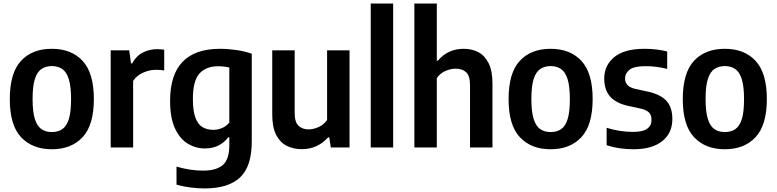

<svg xmlns="http://www.w3.org/2000/svg" viewBox="-20 -828 4360 1078"><path d="M271 10Q162 10 98.5 -57.5Q35 -125 35 -271Q35 -418.5 97.8 -486.2Q160.5 -554 271 -554Q381.5 -554 444.2 -485.8Q507 -417.5 507 -272Q507 -125.5 443.8 -57.8Q380.5 10 271 10ZM271 -86.5Q305 -86.5 329.2 -102.5Q353.5 -118.5 366.2 -158.5Q379 -198.5 379 -270.5Q379 -344 366 -384.5Q353 -425 328.8 -441Q304.5 -457 271 -457Q237.5 -457 213.2 -441Q189 -425 176 -385Q163 -345 163 -272.5Q163 -199.5 176 -159.2Q189 -119 213 -102.8Q237 -86.5 271 -86.5Z M601.5 0V-545.5H705.5L715.5 -472H722Q744.5 -514 781.8 -533Q819 -552 862.5 -552Q873.5 -552 883.5 -551Q893.5 -550 902 -549V-432.5Q890.5 -434.5 878.5 -435.2Q866.5 -436 855 -436Q819 -436 783.2 -420Q747.5 -404 727.5 -374V0Z M1129.5 230Q1092.5 230 1050.5 224.8Q1008.5 219.5 971 209V107.5Q1010.5 119 1048 124.5Q1085.5 130 1120 130Q1195 130 1231.2 98.2Q1267.5 66.5 1267.5 -12V-57H1261Q1240.5 -28.5 1207.2 -11.5Q1174 5.5 1130 5.5Q1079 5.5 1034.5 -21.2Q990 -48 962.5 -106.8Q935 -165.5 935 -262Q935 -554 1215.5 -554Q1260 -554 1307.8 -547Q1355.5 -540 1393.5 -526.5V-33.5Q1393.5 107 1327.5 168.5Q1261.5 230 1129.5 230ZM1178 -99Q1202.5 -99 1226.8 -109.2Q1251 -119.5 1267.5 -140V-449Q1255 -452 1238.2 -454Q1221.5 -456 1205 -456Q1136.5 -456 1099.8 -415Q1063 -374 1063 -273Q1063 -204 1077.5 -166.2Q1092 -128.5 1117.8 -113.8Q1143.5 -99 1178 -99Z M1674.5 9.5Q1627 9.5 1589.5 -9.5Q1552 -28.5 1530.2 -71.2Q1508.5 -114 1508.5 -186V-545.5H1634.5V-194.5Q1634.5 -142 1656.2 -121.8Q1678 -101.5 1712.5 -101.5Q1738 -101.5 1767.5 -114Q1797 -126.5 1816.5 -154.5V-545.5H1942.5V0H1837.5L1828.5 -57H1822.5Q1763 9.5 1674.5 9.5Z M2061.5 0V-808H2187.5V0Z M2306.5 0V-808H2432.5V-487.5H2439Q2493.5 -554 2584.5 -554Q2629.5 -554 2665.8 -535Q2702 -516 2723.5 -473Q2745 -430 2745 -358V0H2619V-349Q2619 -402.5 2597 -422.5Q2575 -442.5 2538.5 -442.5Q2512 -442.5 2482.2 -430.2Q2452.5 -418 2432.5 -389.5V0Z M3071.5 10Q2962.5 10 2899 -57.5Q2835.5 -125 2835.5 -271Q2835.5 -418.5 2898.2 -486.2Q2961 -554 3071.5 -554Q3182 -554 3244.8 -485.8Q3307.5 -417.5 3307.5 -272Q3307.5 -125.5 3244.2 -57.8Q3181 10 3071.5 10ZM3071.5 -86.5Q3105.5 -86.5 3129.8 -102.5Q3154 -118.5 3166.8 -158.5Q3179.5 -198.5 3179.5 -270.5Q3179.5 -344 3166.5 -384.5Q3153.5 -425 3129.2 -441Q3105 -457 3071.5 -457Q3038 -457 3013.8 -441Q2989.5 -425 2976.5 -385Q2963.5 -345 2963.5 -272.5Q2963.5 -199.5 2976.5 -159.2Q2989.5 -119 3013.5 -102.8Q3037.5 -86.5 3071.5 -86.5Z M3537 10Q3454 10 3386 -12.5V-110.5Q3459 -87.5 3535 -87.5Q3589.5 -87.5 3613.8 -105.2Q3638 -123 3638 -155Q3638 -182 3624.2 -196Q3610.5 -210 3580.5 -217.5L3506.5 -233.5Q3437 -249 3404.8 -286.8Q3372.5 -324.5 3372.5 -387Q3372.5 -461 3429 -507.5Q3485.5 -554 3599 -554Q3634.5 -554 3666.5 -550Q3698.5 -546 3726 -539V-441Q3667.5 -456.5 3604 -456.5Q3539 -456.5 3514.2 -436.2Q3489.5 -416 3489.5 -388.5Q3489.5 -365 3502.8 -350.8Q3516 -336.5 3546 -329L3620 -313Q3689.5 -297.5 3722.2 -261.2Q3755 -225 3755 -159.5Q3755 -80.5 3697.8 -35.2Q3640.5 10 3537 10Z M4049.5 10Q3940.5 10 3877 -57.5Q3813.5 -125 3813.5 -271Q3813.5 -418.5 3876.2 -486.2Q3939 -554 4049.5 -554Q4160 -554 4222.8 -485.8Q4285.5 -417.5 4285.5 -272Q4285.5 -125.5 4222.2 -57.8Q4159 10 4049.5 10ZM4049.5 -86.5Q4083.5 -86.5 4107.8 -102.5Q4132 -118.5 4144.8 -158.5Q4157.5 -198.5 4157.5 -270.5Q4157.5 -344 4144.5 -384.5Q4131.5 -425 4107.2 -441Q4083 -457 4049.5 -457Q4016 -457 3991.8 -441Q3967.5 -425 3954.5 -385Q3941.5 -345 3941.5 -272.5Q3941.5 -199.5 3954.5 -159.2Q3967.5 -119 3991.5 -102.8Q4015.5 -86.5 4049.5 -86.5Z"/></svg>

Font: Encode Sans SemiCondensed SemiCondensed SemiBold
Style: Regular
Weight: 600
Width: 4
Designer: Multiple Designers
Foundry: Impallari Type
Version: Version 3.000; ttfautohint (v1.8.3) -l 8 -r 50 -G 200 -x 14 